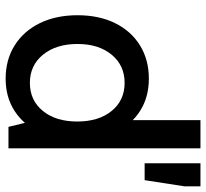

<svg xmlns="http://www.w3.org/2000/svg" viewBox="-45 -676 731 681"><g transform="rotate(90 320.5 -335.5)"><path d="M259 10Q192 10 141 -22Q90 -54 62 -111.5Q34 -169 34 -245Q34 -321 62 -378Q90 -435 141 -466.5Q192 -498 259 -498Q325 -498 374 -466.5Q423 -435 450.5 -378Q478 -321 478 -245Q478 -169 450.5 -111.5Q423 -54 374 -22Q325 10 259 10ZM274 -76Q336 -76 373.5 -122Q411 -168 411 -244Q411 -320 373.5 -366Q336 -412 274 -412Q212 -412 174 -366Q136 -320 136 -245Q136 -169 174 -122.5Q212 -76 274 -76ZM430 0 406 -98H416V-376H406V-681H506V0ZM641 -681V-625L619 -483H559V-681Z"/></g></svg>

Font: Gabarito
Style: Regular
Weight: 400
Designer: Leandro Assis / Alvaro Franca / Felipe Casaprima
Foundry: Naipe Foundry
Version: Version 1.000